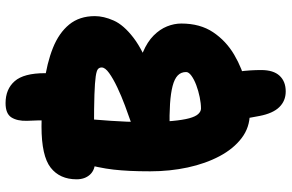

<svg xmlns="http://www.w3.org/2000/svg" viewBox="-194 -684 1022 673"><g transform="rotate(-90 316.5 -347.0)"><path d="M333 144Q300 144 278 121.5Q256 99 247 52Q239 11 233.5 -25.5Q228 -62 224 -96L392 -109Q398 -56 403 -18.5Q408 19 408 58Q408 101 388 122.5Q368 144 333 144ZM394 -607 229 -623Q231 -656 231.5 -690.5Q232 -725 230 -763Q229 -797 242 -817.5Q255 -838 292 -838Q341 -838 369 -806Q397 -774 397 -700Q397 -678 396.5 -655Q396 -632 394 -607ZM255 18Q207 18 169.5 -10.5Q132 -39 106 -88Q80 -137 66.5 -199.5Q53 -262 53 -331Q53 -371 54.5 -402Q56 -433 59 -459.5Q62 -486 68 -514.5Q74 -543 83 -579Q90 -605 110.5 -617Q131 -629 149 -629Q176 -629 196 -615Q216 -601 227 -579.5Q238 -558 235 -535Q232 -496 230 -468.5Q228 -441 227 -413.5Q226 -386 226 -347Q226 -291 229.5 -253.5Q233 -216 239 -194Q245 -172 254 -162.5Q263 -153 273 -153Q291 -153 313 -157.5Q335 -162 355 -169.5Q375 -177 388 -186.5Q401 -196 401 -205Q401 -223 389 -234.5Q377 -246 352 -252.5Q327 -259 289.5 -261.5Q252 -264 201 -263Q173 -262 155.5 -283Q138 -304 138 -336Q138 -350 149.5 -364.5Q161 -379 177 -383Q192 -387 221 -397Q250 -407 283.5 -419.5Q317 -432 347.5 -446.5Q378 -461 397.5 -475Q417 -489 417 -501Q417 -509 411.5 -514Q406 -519 385.5 -522Q365 -525 322 -526.5Q279 -528 204 -528Q170 -528 137 -526Q104 -524 89 -524Q58 -524 41.5 -542Q25 -560 25 -589Q25 -648 66 -680Q107 -712 210 -712Q292 -712 362.5 -702.5Q433 -693 485.5 -672Q538 -651 567.5 -615Q597 -579 597 -525Q597 -494 581.5 -459Q566 -424 521 -389.5Q476 -355 389 -323L380 -378Q434 -372 470.5 -356.5Q507 -341 529 -319Q551 -297 561 -272Q571 -247 571 -222Q571 -156 540.5 -110.5Q510 -65 461.5 -36.5Q413 -8 358.5 5Q304 18 255 18Z"/></g></svg>

Font: Shantell Sans ExtraBold
Style: Regular
Weight: 800
Designer: Stephen Nixon, Anya Danilova, Shantell Martin
Foundry: Arrow Type
Version: Version 1.011;[c5ecc13dd]